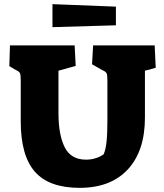

<svg xmlns="http://www.w3.org/2000/svg" viewBox="-20 -893 793 926"><path d="M80 -308V-505Q80 -531 76.5 -539.5Q73 -548 57 -555L25 -574L28 -674H340L345 -575L262 -552V-347Q262 -243 292 -183Q322 -123 395 -123Q419 -123 441.5 -130Q464 -137 480 -149Q490 -172 494 -210.5Q498 -249 498 -314V-505Q498 -531 494 -539.5Q490 -548 473 -555L424 -583L429 -674H726L731 -566L679 -552V-326Q679 -165 596.5 -76Q514 13 364 13Q217 13 148.5 -64.5Q80 -142 80 -308ZM233 -873 539 -861V-771L233 -762Z"/></svg>

Font: Suez One
Style: Regular
Weight: 400
Version: Version 1.000